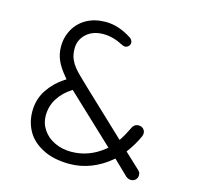

<svg xmlns="http://www.w3.org/2000/svg" viewBox="-101 -787 916 894"><g transform="rotate(15 357.5 -340.5)"><path d="M300.8 -56.2Q257.3 -56.2 221.7 -73.2Q185.5 -90.3 165 -120.6Q144 -150.9 144 -188.5Q144 -234.4 167.5 -271.5Q190.9 -308.1 228 -332L234.4 -336.4L464.8 -119.6L455.6 -112.3Q386.2 -56.2 300.8 -56.2ZM308.6 0.5Q361.3 0.5 410.9 -18.8Q460.4 -38.1 502 -73.2L509.3 -79.1L580.1 -10.7Q590.8 -1.5 604.5 -1.5Q617.7 -1.5 626.5 -10.3Q635.3 -19 635.3 -32.2Q635.3 -40.5 632.8 -45.2Q630.4 -49.8 623 -57.1L550.8 -124.5L556.2 -131.8Q584 -169.9 602.1 -210Q606 -219.7 606 -225.6Q606 -238.8 596.9 -247.6Q587.9 -256.3 574.2 -256.3Q558.6 -256.3 549.3 -244.6Q546.4 -241.7 544.4 -236.8Q521.5 -190.9 512.2 -177.7L505.4 -168L293.9 -367.7Q241.7 -416.5 224.6 -437.5Q210.9 -454.6 203.6 -471.2Q192.9 -493.7 192.9 -525.4Q192.9 -566.9 223.9 -595.7Q254.9 -624.5 306.6 -624.5Q353 -624.5 402.8 -598.1Q412.1 -594.2 415.5 -594.2Q418.9 -594.2 421.1 -594.7Q423.3 -595.2 425.8 -596.2Q429.7 -597.7 433.6 -601.6Q440.9 -608.9 440.9 -619.1Q440.9 -625 437 -631.3Q433.1 -637.7 428.2 -640.6Q364.3 -682.1 302.7 -682.1Q250.5 -682.1 210.9 -660.6Q164.1 -634.8 143.1 -585.9Q129.4 -555.2 129.4 -518.8Q129.4 -482.4 142.8 -451.9Q156.2 -421.4 186.5 -385.7L193.8 -376.5L184.1 -370.1Q139.2 -341.3 108.9 -295.7Q78.6 -250 78.6 -191.4Q78.6 -139.6 103 -96.2Q127.4 -53.7 177.7 -27.8Q230 0.5 308.6 0.5Z"/></g></svg>

Font: YuPearl-ExtraLight
Style: ExtraLight
Weight: 200
Designer: Max Yao
Foundry: Max-Everyday
Version: Version 1.011; ttfautohint (v1.8.3)